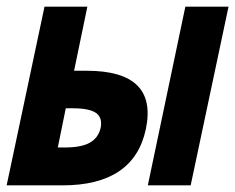

<svg xmlns="http://www.w3.org/2000/svg" viewBox="-54 -558 708 578"><path d="M-34 0 80 -538H209L169 -345H207Q422 -345 385 -169Q349 0 134 0ZM391 0 504 -538H634L520 0ZM120 -114H140Q191 -114 216.5 -128.5Q242 -143 249 -173Q255 -204 235 -218Q215 -232 165 -232H144Z"/></svg>

Font: Geist Mono ExtraBold
Style: Italic
Weight: 800
Italic angle: -12°
Monospace: yes
Designer: Basement.studio, Andrés Briganti, Mateo Zaragoza
Foundry: Basement.studio, Vercel, Andrés Briganti, Guido Ferreyra, Mateo Zaragoza
Version: Version 1.500; ttfautohint (v1.8.4.7-5d5b)